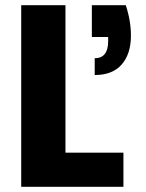

<svg xmlns="http://www.w3.org/2000/svg" viewBox="-20 -722 563 742"><path d="M233 -132H457V0H62V-702H233ZM486 -584Q486 -514 450.5 -473Q415 -432 346 -432V-497Q398 -497 398 -563V-579H335V-702H466Q486 -642 486 -584Z"/></svg>

Font: IBM-Poppins
Style: Poppins-Bold
Weight: 700
Designer: Mike Abbink, Paul van der Laan, Pieter van Rosmalen, Ben Mitchell, Mark Frömberg
Foundry: Bold Monday
Version: Version 1.1